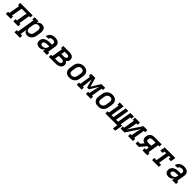

<svg xmlns="http://www.w3.org/2000/svg" viewBox="756 -3008 5680 5680"><g transform="rotate(45 3596.5 -168.0)"><path d="M-7 0V-92H48L106 -438H63V-530H582V-438H527L470 -92H513V0H306V-92H362L419 -438H214L156 -92H199V0Z M559 205V113H614L706 -438H663V-530H829L816 -451Q829 -472 847 -489Q865 -506 886.5 -517.5Q908 -529 931 -533.5Q954 -538 977 -538Q1005 -538 1031 -529.5Q1057 -521 1075 -502.5Q1093 -484 1103 -459.5Q1113 -435 1116.5 -408.5Q1120 -382 1118 -354Q1116 -326 1112 -298L1093 -188Q1089 -163 1081.5 -138.5Q1074 -114 1060.5 -91Q1047 -68 1028 -48.5Q1009 -29 985.5 -16Q962 -3 936.5 2.5Q911 8 886 8Q862 8 839.5 1.5Q817 -5 800 -19.5Q783 -34 772.5 -54.5Q762 -75 757 -97L722 113H790V205ZM858 -84Q874 -84 889.5 -87.5Q905 -91 919.5 -98.5Q934 -106 946 -117.5Q958 -129 967 -143Q976 -157 980.5 -172.5Q985 -188 988 -203L1006 -313Q1009 -329 1009.5 -345.5Q1010 -362 1007 -377Q1004 -392 997 -405.5Q990 -419 978 -428.5Q966 -438 951 -442Q936 -446 919 -446Q919 -446 919 -446Q919 -446 919 -446Q897 -446 875.5 -439Q854 -432 837 -417Q820 -402 810.5 -381Q801 -360 797 -339L779 -229Q776 -212 775 -195.5Q774 -179 776 -163Q778 -147 783.5 -132Q789 -117 799.5 -105.5Q810 -94 825.5 -89Q841 -84 858 -84Z M1403 8Q1369 8 1336 -2Q1303 -12 1281 -36Q1259 -60 1252.5 -94Q1246 -128 1252 -162Q1256 -189 1269.5 -215.5Q1283 -242 1305.5 -260.5Q1328 -279 1354.5 -290.5Q1381 -302 1408.5 -309Q1436 -316 1463.5 -318Q1491 -320 1518 -320H1599L1606 -358Q1609 -377 1604.5 -395.5Q1600 -414 1586.5 -425.5Q1573 -437 1554.5 -441.5Q1536 -446 1517 -446Q1499 -446 1480 -442.5Q1461 -439 1444 -429.5Q1427 -420 1415 -404Q1403 -388 1399 -369H1292Q1297 -394 1307.5 -417.5Q1318 -441 1334.5 -461Q1351 -481 1373 -496.5Q1395 -512 1419 -521.5Q1443 -531 1468 -534.5Q1493 -538 1517 -538Q1538 -538 1559 -536Q1580 -534 1599.5 -528.5Q1619 -523 1637 -514Q1655 -505 1669.5 -492Q1684 -479 1694.5 -462Q1705 -445 1710 -425.5Q1715 -406 1715 -385Q1715 -364 1711 -343L1670 -92H1713V0H1546L1561 -86Q1548 -65 1531 -47Q1514 -29 1493.5 -16Q1473 -3 1450 2.5Q1427 8 1404 8Q1404 8 1404 8Q1404 8 1403 8ZM1434 -84Q1460 -84 1486 -92Q1512 -100 1533 -118Q1554 -136 1565.5 -161Q1577 -186 1581 -212L1584 -228H1518Q1506 -228 1495 -227.5Q1484 -227 1472.5 -226Q1461 -225 1450 -223Q1439 -221 1427.5 -218Q1416 -215 1405 -210.5Q1394 -206 1384 -199Q1374 -192 1368 -181.5Q1362 -171 1360 -160Q1357 -144 1361 -128.5Q1365 -113 1376 -102.5Q1387 -92 1402.5 -88Q1418 -84 1434 -84Z M1793 0V-92H1848L1906 -438H1863V-530H2123Q2148 -530 2172.5 -527Q2197 -524 2218.5 -515.5Q2240 -507 2258.5 -492.5Q2277 -478 2288 -457.5Q2299 -437 2302 -412.5Q2305 -388 2301 -364Q2299 -349 2293.5 -334Q2288 -319 2277.5 -307Q2267 -295 2253 -286Q2239 -277 2225 -271Q2242 -262 2257.5 -249.5Q2273 -237 2282.5 -219.5Q2292 -202 2294.5 -181.5Q2297 -161 2293 -140Q2290 -116 2278 -93.5Q2266 -71 2246.5 -54.5Q2227 -38 2204 -27Q2181 -16 2157 -10Q2133 -4 2109.5 -2Q2086 0 2062 0ZM1994 -320H2104Q2118 -320 2132.5 -322Q2147 -324 2160.5 -330.5Q2174 -337 2183.5 -349.5Q2193 -362 2195 -376Q2198 -390 2193 -403.5Q2188 -417 2177 -424.5Q2166 -432 2152 -435Q2138 -438 2123 -438H2014ZM1956 -92H2062Q2075 -92 2087.5 -93Q2100 -94 2112 -96.5Q2124 -99 2136.5 -103Q2149 -107 2160 -114Q2171 -121 2178.5 -132.5Q2186 -144 2188 -156Q2190 -168 2187 -180Q2184 -192 2176 -200.5Q2168 -209 2157 -214.5Q2146 -220 2134 -223Q2122 -226 2109.5 -227Q2097 -228 2085 -228H1979Z M2654 8Q2623 8 2592.5 2Q2562 -4 2537 -19Q2512 -34 2494 -57.5Q2476 -81 2467 -109.5Q2458 -138 2458 -169.5Q2458 -201 2464 -232L2482 -342Q2486 -369 2495.5 -396Q2505 -423 2522 -446.5Q2539 -470 2562.5 -488.5Q2586 -507 2612.5 -518.5Q2639 -530 2666 -535.5Q2693 -541 2721 -541Q2753 -541 2782.5 -533.5Q2812 -526 2837.5 -511Q2863 -496 2881.5 -472.5Q2900 -449 2908.5 -420.5Q2917 -392 2917 -360.5Q2917 -329 2912 -298L2893 -188Q2889 -161 2879.5 -134Q2870 -107 2853 -83.5Q2836 -60 2813 -41.5Q2790 -23 2763.5 -11.5Q2737 0 2709 4Q2681 8 2654 8ZM2656 -84Q2672 -84 2688 -87Q2704 -90 2718.5 -97.5Q2733 -105 2745.5 -117Q2758 -129 2766.5 -143Q2775 -157 2780 -172Q2785 -187 2788 -203L2806 -313Q2810 -338 2809 -362.5Q2808 -387 2796.5 -406.5Q2785 -426 2763 -436Q2741 -446 2717 -446Q2701 -446 2685.5 -442.5Q2670 -439 2655.5 -431.5Q2641 -424 2629 -412.5Q2617 -401 2608.5 -387Q2600 -373 2595 -357.5Q2590 -342 2587 -327L2569 -217Q2565 -193 2566 -168.5Q2567 -144 2578 -124.5Q2589 -105 2610.5 -94.5Q2632 -84 2656 -84Q2656 -84 2656 -84Q2656 -84 2656 -84Z M2958 0V-92H3013L3070 -438H3027V-530H3204L3284 -244L3459 -530H3618V-438H3562L3505 -92H3548V0H3342V-92H3397L3399 -106Q3406 -147 3414.5 -187Q3423 -227 3433 -267.5Q3443 -308 3453.5 -348Q3464 -388 3473 -428L3308 -159H3232L3157 -428Q3152 -388 3149 -347.5Q3146 -307 3142.5 -266.5Q3139 -226 3134.5 -186Q3130 -146 3123 -106L3121 -92H3164V0Z M3854 8Q3823 8 3792.5 2Q3762 -4 3737 -19Q3712 -34 3694 -57.5Q3676 -81 3667 -109.5Q3658 -138 3658 -169.5Q3658 -201 3664 -232L3682 -342Q3686 -369 3695.5 -396Q3705 -423 3722 -446.5Q3739 -470 3762.5 -488.5Q3786 -507 3812.5 -518.5Q3839 -530 3866 -535.5Q3893 -541 3921 -541Q3953 -541 3982.5 -533.5Q4012 -526 4037.5 -511Q4063 -496 4081.5 -472.5Q4100 -449 4108.5 -420.5Q4117 -392 4117 -360.5Q4117 -329 4112 -298L4093 -188Q4089 -161 4079.5 -134Q4070 -107 4053 -83.5Q4036 -60 4013 -41.5Q3990 -23 3963.5 -11.5Q3937 0 3909 4Q3881 8 3854 8ZM3856 -84Q3872 -84 3888 -87Q3904 -90 3918.5 -97.5Q3933 -105 3945.5 -117Q3958 -129 3966.5 -143Q3975 -157 3980 -172Q3985 -187 3988 -203L4006 -313Q4010 -338 4009 -362.5Q4008 -387 3996.5 -406.5Q3985 -426 3963 -436Q3941 -446 3917 -446Q3901 -446 3885.5 -442.5Q3870 -439 3855.5 -431.5Q3841 -424 3829 -412.5Q3817 -401 3808.5 -387Q3800 -373 3795 -357.5Q3790 -342 3787 -327L3769 -217Q3765 -193 3766 -168.5Q3767 -144 3778 -124.5Q3789 -105 3810.5 -94.5Q3832 -84 3856 -84Q3856 -84 3856 -84Q3856 -84 3856 -84Z M4627 155 4653 0H4158V-92H4213L4270 -438H4227V-530H4393L4321 -92H4405L4477 -530H4585L4513 -92H4597L4670 -530H4818V-438H4762L4705 -92H4766L4725 155Z M4793 0V-92H4848L4906 -438H4863V-530H5069V-438H5014L4994 -318Q4989 -292 4984 -265.5Q4979 -239 4972 -213Q4965 -187 4957 -161Q4949 -135 4941 -109L5220 -530H5382V-438H5327L5270 -92H5313V0H5106V-92H5162L5181 -212Q5186 -238 5191 -264.5Q5196 -291 5203 -317Q5210 -343 5218.5 -369Q5227 -395 5234 -421L4955 0Z M5421 0V-92H5517L5600 -193Q5570 -199 5544 -215.5Q5518 -232 5503 -257.5Q5488 -283 5485 -314.5Q5482 -346 5488 -378Q5491 -399 5498.5 -420.5Q5506 -442 5519.5 -460.5Q5533 -479 5552 -493Q5571 -507 5592 -515.5Q5613 -524 5634.5 -527Q5656 -530 5678 -530H5982V-438H5927L5870 -92H5913V0H5706V-92H5762L5778 -190H5717L5560 0ZM5648 -282H5793L5819 -438H5678Q5663 -438 5648 -433.5Q5633 -429 5621 -418.5Q5609 -408 5602.5 -393.5Q5596 -379 5593 -364Q5591 -349 5592 -334Q5593 -319 5600 -306.5Q5607 -294 5620 -288Q5633 -282 5648 -282Z M6111 0V-92H6205L6262 -438H6191L6180 -371H6083L6109 -530H6554L6528 -371H6430L6441 -438H6370L6313 -92H6395V0Z M6803 8Q6769 8 6736 -2Q6703 -12 6681 -36Q6659 -60 6652.5 -94Q6646 -128 6652 -162Q6656 -189 6669.5 -215.5Q6683 -242 6705.5 -260.5Q6728 -279 6754.5 -290.5Q6781 -302 6808.5 -309Q6836 -316 6863.5 -318Q6891 -320 6918 -320H6999L7006 -358Q7009 -377 7004.5 -395.5Q7000 -414 6986.5 -425.5Q6973 -437 6954.5 -441.5Q6936 -446 6917 -446Q6899 -446 6880 -442.5Q6861 -439 6844 -429.5Q6827 -420 6815 -404Q6803 -388 6799 -369H6692Q6697 -394 6707.5 -417.5Q6718 -441 6734.5 -461Q6751 -481 6773 -496.5Q6795 -512 6819 -521.5Q6843 -531 6868 -534.5Q6893 -538 6917 -538Q6938 -538 6959 -536Q6980 -534 6999.5 -528.5Q7019 -523 7037 -514Q7055 -505 7069.5 -492Q7084 -479 7094.5 -462Q7105 -445 7110 -425.5Q7115 -406 7115 -385Q7115 -364 7111 -343L7070 -92H7113V0H6946L6961 -86Q6948 -65 6931 -47Q6914 -29 6893.5 -16Q6873 -3 6850 2.5Q6827 8 6804 8Q6804 8 6804 8Q6804 8 6803 8ZM6834 -84Q6860 -84 6886 -92Q6912 -100 6933 -118Q6954 -136 6965.5 -161Q6977 -186 6981 -212L6984 -228H6918Q6906 -228 6895 -227.5Q6884 -227 6872.5 -226Q6861 -225 6850 -223Q6839 -221 6827.5 -218Q6816 -215 6805 -210.5Q6794 -206 6784 -199Q6774 -192 6768 -181.5Q6762 -171 6760 -160Q6757 -144 6761 -128.5Q6765 -113 6776 -102.5Q6787 -92 6802.5 -88Q6818 -84 6834 -84Z"/></g></svg>

Font: Iosevka Curly Slab SmBdExObl
Style: Regular
Weight: 600
Width: 7
Italic angle: -9°
Monospace: yes
Designer: Belleve Invis
Foundry: Belleve Invis
Version: Version 11.1.0; ttfautohint (v1.8.3)